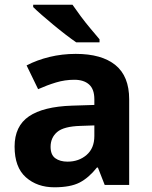

<svg xmlns="http://www.w3.org/2000/svg" viewBox="-20 -786 644 816"><path d="M302 -557Q412 -557 470.5 -509.5Q529 -462 529 -364V0H425L396 -74H392Q357 -30 318 -10Q279 10 211 10Q138 10 90 -32.5Q42 -75 42 -163Q42 -250 103 -291.5Q164 -333 286 -337L381 -340V-364Q381 -407 358.5 -427Q336 -447 296 -447Q256 -447 218 -435.5Q180 -424 142 -407L93 -508Q137 -531 190.5 -544Q244 -557 302 -557ZM323 -251Q251 -249 223 -225Q195 -201 195 -162Q195 -128 215 -113.5Q235 -99 267 -99Q315 -99 348 -127.5Q381 -156 381 -208V-253ZM288 -766Q303 -744 323.5 -716.5Q344 -689 365.5 -663.5Q387 -638 403 -619V-606H304Q285 -619 259.5 -638.5Q234 -658 207.5 -680Q181 -702 158 -722Q135 -742 121 -756V-766Z"/></svg>

Font: Noto Sans Bamum
Style: Bold
Weight: 700
Designer: Monotype Design Team
Foundry: Monotype Imaging Inc.
Version: Version 2.002; ttfautohint (v1.8.4.7-5d5b)